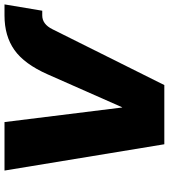

<svg xmlns="http://www.w3.org/2000/svg" viewBox="33 -801 768 874"><g transform="rotate(-90 417.0 -364.0)"><path d="M515.6 -531.2Q562.5 -637.2 626.5 -682.4Q690.4 -727.5 783.2 -727.5H834L805.2 -555.7H783.7Q743.7 -555.7 720.7 -508.8L466.8 0H197.3L77.6 -727.5H298.3L364.7 -191.9H365.7Z"/></g></svg>

Font: Inter Display Black
Style: Italic
Weight: 900
Italic angle: -9.39999°
Designer: Rasmus Andersson
Foundry: rsms
Version: Version 4.000;git-a52131595